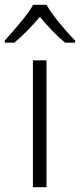

<svg xmlns="http://www.w3.org/2000/svg" viewBox="-50 -785 335 805"><path d="M145 0H88V-532H145ZM145 -765Q157 -743 178 -715.5Q199 -688 222.5 -661Q246 -634 265 -615V-606H223Q196 -628 168.5 -657Q141 -686 117 -714Q93 -686 65 -657Q37 -628 10 -606H-30V-615Q-12 -635 11 -661.5Q34 -688 55.5 -715.5Q77 -743 89 -765Z"/></svg>

Font: Noto Sans Cherokee Light
Style: Regular
Weight: 300
Designer: Monotype Design Team
Foundry: Monotype Imaging Inc.
Version: Version 2.001; ttfautohint (v1.8.4.7-5d5b)